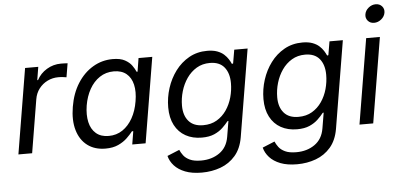

<svg xmlns="http://www.w3.org/2000/svg" viewBox="-59 -872 2524 1210"><g transform="rotate(-5 1203.0 -266.5)"><path d="M29.3 0 118.7 -539.1H202.1L188.5 -456.1H193.4Q214.8 -497.1 256.1 -522Q297.4 -546.9 346.2 -546.9Q356.4 -546.9 368.7 -546.4Q380.9 -545.9 388.2 -545.4L373.5 -458Q368.2 -459 353.5 -460.9Q338.9 -462.9 322.3 -462.9Q285.6 -462.9 253.7 -447.3Q221.7 -431.6 200 -403.3Q178.2 -375 171.9 -336.4L116.2 0Z M580.1 11.2Q512.2 11.2 466.1 -23.4Q419.9 -58.1 401.4 -121.1Q382.8 -184.1 397 -269Q411.1 -354 450.7 -416.3Q490.2 -478.5 547.9 -512.7Q605.5 -546.9 673.3 -546.9Q721.7 -546.9 750.2 -531.2Q778.8 -515.6 793.9 -494.1Q809.1 -472.7 816.9 -454.1H822.8L836.4 -539.1H923.3L834 0H749.5L763.2 -83H754.9Q740.2 -64 717.5 -42Q694.8 -20 661.1 -4.4Q627.4 11.2 580.1 11.2ZM606.9 -66.4Q656.2 -66.4 694.6 -92.3Q732.9 -118.2 758.5 -163.8Q784.2 -209.5 793.9 -269.5Q804.2 -329.6 793.7 -374.5Q783.2 -419.4 752.9 -444.3Q722.7 -469.2 673.3 -469.2Q623 -469.2 584 -443.1Q544.9 -417 519.8 -372.1Q494.6 -327.1 484.9 -269.5Q475.6 -210.9 485.8 -165Q496.1 -119.1 526.6 -92.8Q557.1 -66.4 606.9 -66.4Z M1171.4 214.8Q1109.4 214.8 1066.4 198Q1023.4 181.2 998 153.1Q972.7 125 964.4 91.3L1041.5 59.6Q1048.8 77.1 1062.5 95.5Q1076.2 113.8 1102.5 126.2Q1128.9 138.7 1173.3 138.7Q1241.2 138.7 1289.8 104.7Q1338.4 70.8 1349.6 4.4L1366.2 -95.2L1359.9 -93.8Q1345.2 -74.7 1323.5 -54Q1301.8 -33.2 1269.8 -19Q1237.8 -4.9 1190.4 -4.9Q1132.3 -4.9 1088.4 -29.3Q1044.4 -53.7 1020 -100.3Q995.6 -147 995.6 -212.4Q995.6 -274.9 1014.6 -334.2Q1033.7 -393.6 1069.3 -441.4Q1105 -489.3 1156 -518.1Q1207 -546.9 1271 -546.9Q1308.1 -546.9 1334 -537.4Q1359.9 -527.8 1376.5 -512.7Q1393.1 -497.6 1403.3 -481.2Q1413.6 -464.8 1419.4 -451.2L1427.2 -453.1L1441.9 -539.1H1526.4L1434.6 14.2Q1422.4 85.4 1384.3 129.6Q1346.2 173.8 1290.8 194.3Q1235.4 214.8 1171.4 214.8ZM1206.1 -82Q1255.9 -82 1292.5 -103.8Q1329.1 -125.5 1353.8 -161.6Q1378.4 -197.8 1390.6 -241.9Q1402.8 -286.1 1402.8 -331.1Q1402.8 -394.5 1372.3 -431.9Q1341.8 -469.2 1281.2 -469.2Q1233.9 -469.2 1197 -447.3Q1160.2 -425.3 1134.8 -388.7Q1109.4 -352.1 1096.2 -307.1Q1083 -262.2 1083 -216.3Q1083 -154.3 1114.3 -118.2Q1145.5 -82 1206.1 -82Z M1773.9 214.8Q1711.9 214.8 1668.9 198Q1626 181.2 1600.6 153.1Q1575.2 125 1566.9 91.3L1644 59.6Q1651.4 77.1 1665 95.5Q1678.7 113.8 1705.1 126.2Q1731.4 138.7 1775.9 138.7Q1843.8 138.7 1892.3 104.7Q1940.9 70.8 1952.1 4.4L1968.8 -95.2L1962.4 -93.8Q1947.8 -74.7 1926 -54Q1904.3 -33.2 1872.3 -19Q1840.3 -4.9 1793 -4.9Q1734.9 -4.9 1690.9 -29.3Q1647 -53.7 1622.6 -100.3Q1598.1 -147 1598.1 -212.4Q1598.1 -274.9 1617.2 -334.2Q1636.2 -393.6 1671.9 -441.4Q1707.5 -489.3 1758.5 -518.1Q1809.6 -546.9 1873.5 -546.9Q1910.6 -546.9 1936.5 -537.4Q1962.4 -527.8 1979 -512.7Q1995.6 -497.6 2005.9 -481.2Q2016.1 -464.8 2022 -451.2L2029.8 -453.1L2044.4 -539.1H2128.9L2037.1 14.2Q2024.9 85.4 1986.8 129.6Q1948.7 173.8 1893.3 194.3Q1837.9 214.8 1773.9 214.8ZM1808.6 -82Q1858.4 -82 1895 -103.8Q1931.6 -125.5 1956.3 -161.6Q1981 -197.8 1993.2 -241.9Q2005.4 -286.1 2005.4 -331.1Q2005.4 -394.5 1974.9 -431.9Q1944.3 -469.2 1883.8 -469.2Q1836.4 -469.2 1799.6 -447.3Q1762.7 -425.3 1737.3 -388.7Q1711.9 -352.1 1698.7 -307.1Q1685.5 -262.2 1685.5 -216.3Q1685.5 -154.3 1716.8 -118.2Q1748 -82 1808.6 -82Z M2187 0 2276.4 -539.1H2363.3L2273.9 0ZM2335 -630.9Q2310.5 -630.9 2295.7 -647.9Q2280.8 -665 2284.7 -689Q2288.6 -712.9 2309.1 -729.7Q2329.6 -746.6 2354.5 -746.6Q2379.4 -746.6 2394.3 -729.7Q2409.2 -712.9 2405.3 -689Q2401.4 -665 2380.6 -647.9Q2359.9 -630.9 2335 -630.9Z"/></g></svg>

Font: Inter 18pt
Style: Italic
Weight: 400
Italic angle: -9.3988°
Designer: Rasmus Andersson
Foundry: rsms
Version: Version 4.001;git-66647c0bb